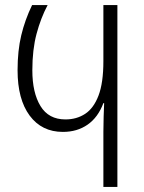

<svg xmlns="http://www.w3.org/2000/svg" viewBox="-20 -734 564 754"><path d="M386 0V-217Q386 -245 387 -276Q388 -307 389 -329H386Q365 -273 324 -244.5Q283 -216 227 -216Q144 -216 96.5 -280Q49 -344 49 -458Q49 -535 63.5 -595.5Q78 -656 106 -714H167Q140 -663 123.5 -601Q107 -539 107 -458Q107 -370 139 -317.5Q171 -265 237 -265Q281 -265 314.5 -287Q348 -309 367 -359Q386 -409 386 -494V-714H441V0Z"/></svg>

Font: Noto Sans Georgian Condensed Light
Style: Regular
Weight: 300
Width: 3
Designer: Monotype Design Team, Akaki Razmadze
Foundry: Google LLC
Version: Version 2.005; ttfautohint (v1.8.4.7-5d5b)